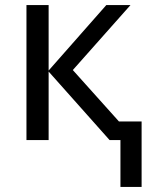

<svg xmlns="http://www.w3.org/2000/svg" viewBox="-20 -556 597 762"><path d="M458 186V0H415L173 -272V0H85V-536H173V-276L402 -536H498L269 -278L452 -74H542V186Z"/></svg>

Font: Go Noto Kurrent-Regular
Style: Regular
Weight: 400
Designer: Monotype Design Team
Foundry: Monotype Imaging Inc.
Version: Version 2.012; ttfautohint (v1.8.4.7-5d5b)